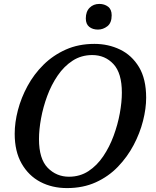

<svg xmlns="http://www.w3.org/2000/svg" viewBox="-20 -949 796 980"><path d="M322 11Q246 11 186 -20.5Q126 -52 90.5 -114Q55 -176 55 -266Q55 -324 71.5 -387Q88 -450 120.5 -510Q153 -570 202 -618.5Q251 -667 316 -696Q381 -725 462 -725Q533 -725 593 -696Q653 -667 689.5 -606.5Q726 -546 726 -450Q726 -395 710 -332Q694 -269 662 -208.5Q630 -148 582 -98Q534 -48 469 -18.5Q404 11 322 11ZM332 -47Q388 -47 431.5 -75.5Q475 -104 507 -151.5Q539 -199 560 -256Q581 -313 591.5 -370.5Q602 -428 602 -476Q602 -576 559 -622Q516 -668 451 -668Q395 -668 351 -639.5Q307 -611 274.5 -563.5Q242 -516 221 -459Q200 -402 189.5 -344.5Q179 -287 179 -239Q179 -138 223.5 -92.5Q268 -47 332 -47ZM480 -798Q453 -798 435.5 -812Q418 -826 418 -855Q418 -890 437.5 -909.5Q457 -929 487 -929Q513 -929 531.5 -915Q550 -901 550 -871Q550 -832 528 -815Q506 -798 480 -798Z"/></svg>

Font: Noto Serif Medium
Style: Italic
Weight: 500
Italic angle: -12°
Designer: Monotype Design Team
Foundry: Monotype Imaging Inc.
Version: Version 2.014; ttfautohint (v1.8.4.7-5d5b)